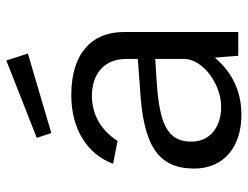

<svg xmlns="http://www.w3.org/2000/svg" viewBox="-108 -664 782 606"><g transform="rotate(-90 283.0 -361.0)"><path d="M395 -732 151 -636 166 -590 417 -664ZM224 10C298 10 359 -20 404 -74L410 0H485V-361C485 -462 418 -527 286 -527C180 -527 100 -478 69 -395L141 -381C177 -436 226 -461 282 -462C355 -462 400 -421 400 -354V-317L305 -310C128 -300 54 -254 54 -139C54 -45 123 10 224 10ZM249 -54C185 -54 139 -89 139 -148C139 -225 198 -248 321 -257L400 -262V-170C399 -111 320 -54 249 -54Z"/></g></svg>

Font: United Sans
Style: Regular
Weight: 400
Designer: Pablo Impallari, Rodrigo Fuenzalida (Modified by Dan O. Williams)
Version: Version 1.000;PS 001.000;hotconv 1.0.88;makeotf.lib2.5.64775